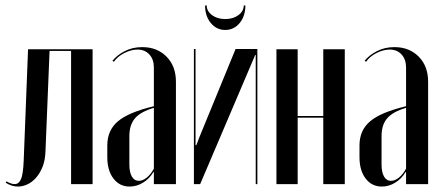

<svg xmlns="http://www.w3.org/2000/svg" viewBox="-20 -676 1618 705"><path d="M4 -10Q21 0 34 0Q49 0 57 -18Q65 -36 67 -86L83 -495H320V0H241V-489H162L147 -121Q146 -88 136.5 -64Q127 -40 112.5 -23.5Q98 -7 80.5 1Q63 9 46 9Q23 9 1 -5Z M374 -142Q374 -198 413.5 -231Q453 -264 545 -286V-428Q545 -458 528.5 -476Q512 -494 485 -494Q462 -494 437 -481.5Q412 -469 398 -449L393 -453Q410 -474 438.5 -488.5Q467 -503 502 -503Q557 -503 591.5 -468Q626 -433 626 -376V0H545V-44H543Q529 -20 505.5 -5.5Q482 9 456 9Q419 9 396.5 -20.5Q374 -50 374 -99ZM490 -12Q504 -12 519 -24Q534 -36 545 -57V-280Q497 -266 476 -242Q455 -218 455 -176V-72Q455 -44 464 -28Q473 -12 490 -12Z M925 -496V0H919V-474H917L715 0H692V-496H698V-143H701L712 -172L845 -496ZM875 -656H881Q881 -617 860 -591.5Q839 -566 807 -566Q775 -566 754 -591.5Q733 -617 733 -656H739Q739 -635 758.5 -620.5Q778 -606 807 -606Q836 -606 855.5 -620.5Q875 -635 875 -656Z M1073 -495V-250H1167V-495H1246V0H1167V-244H1073V0H995V-495Z M1300 -142Q1300 -198 1339.5 -231Q1379 -264 1471 -286V-428Q1471 -458 1454.5 -476Q1438 -494 1411 -494Q1388 -494 1363 -481.5Q1338 -469 1324 -449L1319 -453Q1336 -474 1364.5 -488.5Q1393 -503 1428 -503Q1483 -503 1517.5 -468Q1552 -433 1552 -376V0H1471V-44H1469Q1455 -20 1431.5 -5.5Q1408 9 1382 9Q1345 9 1322.5 -20.5Q1300 -50 1300 -99ZM1416 -12Q1430 -12 1445 -24Q1460 -36 1471 -57V-280Q1423 -266 1402 -242Q1381 -218 1381 -176V-72Q1381 -44 1390 -28Q1399 -12 1416 -12Z"/></svg>

Font: Moniqa SemBd Narrow Display
Style: Regular
Weight: 600
Width: 4
Designer: Rajesh Rajput
Foundry: Rajesh Rajput
Version: Version 1.000